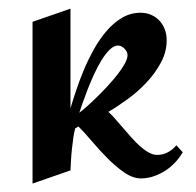

<svg xmlns="http://www.w3.org/2000/svg" viewBox="-20 -415 464 455"><path d="M413.1 -54.2Q405.8 -41.5 395 -30Q384.3 -18.6 371.3 -10.3Q358.4 -2 343.8 2.9Q329.1 7.8 314 7.8Q294.9 7.8 274.4 -6.3Q253.9 -20.5 234.4 -40.3Q214.8 -60.1 197.3 -80.8Q179.7 -101.6 166 -115.2L158.2 -110.8Q155.8 -102.1 153.8 -88.9Q151.9 -75.7 150.4 -61.5Q148.9 -47.4 148.2 -33.9Q147.5 -20.5 147 -11.2L57.1 20V-363.3L147 -394.5V-158.2Q152.3 -176.3 160.2 -200Q168 -223.6 178.5 -248.8Q189 -273.9 202.6 -298.3Q216.3 -322.8 232.9 -342Q249.5 -361.3 269.5 -373Q289.6 -384.8 313 -384.8Q327.1 -384.8 338.6 -379.6Q350.1 -374.5 358.2 -365.7Q366.2 -356.9 370.6 -345.2Q375 -333.5 375 -319.8Q375 -292 361.3 -266.6Q347.7 -241.2 326.9 -219.2Q306.2 -197.3 282 -179.7Q257.8 -162.1 236.8 -149.9Q243.7 -144 252.4 -134Q261.2 -124 270.8 -112.8Q280.3 -101.6 290.8 -89.8Q301.3 -78.1 311.5 -68.8Q321.8 -59.6 332.3 -53.7Q342.8 -47.9 352.1 -47.9Q366.2 -47.9 377.9 -54.2Q389.6 -60.5 397.9 -70.8ZM282.2 -284.2Q282.2 -292.5 274.9 -299.8Q267.6 -307.1 259.8 -307.1Q250 -307.1 240 -297.4Q230 -287.6 220.7 -272.5Q211.4 -257.3 202.9 -238.8Q194.3 -220.2 187.5 -202.6Q180.7 -185.1 175.5 -170.2Q170.4 -155.3 168 -147.9Q174.8 -152.8 185.8 -162.6Q196.8 -172.4 209.5 -184.8Q222.2 -197.3 235.1 -211.2Q248 -225.1 258.5 -238.5Q269 -252 275.6 -263.9Q282.2 -275.9 282.2 -284.2Z"/></svg>

Font: Redressed
Style: Regular
Weight: 400
Designer: Astigmatic (AOETI)
Foundry: Astigmatic (AOETI)
Version: Version 1.001